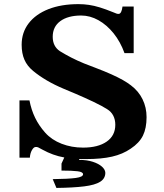

<svg xmlns="http://www.w3.org/2000/svg" viewBox="-20 -799 800 939"><path d="M280.8 1 294.4 -28.8Q265.1 -34.2 239.5 -43.5Q213.9 -52.7 188 -66.9Q173.8 -75.2 167 -78.1Q160.2 -81.1 153.8 -80.1Q144.5 -79.6 136 -64.5Q127.4 -49.3 126 -27.8H75.2V-308.1H124Q133.3 -260.7 151.9 -222.7Q170.4 -184.6 201.2 -149.9Q232.9 -114.7 281.5 -95.9Q330.1 -77.1 386.2 -77.1Q459.5 -77.1 501.7 -106.4Q543.9 -135.7 543.9 -189Q543.9 -213.9 533.9 -233.4Q523.9 -252.9 503.9 -265.1Q494.1 -271.5 477.1 -280.8Q460 -290 438.5 -300.3Q417 -310.5 394.3 -320.8Q371.6 -331.1 351.1 -339.8L293.9 -363.8Q246.1 -383.8 208.5 -406Q170.9 -428.2 142.1 -452.1Q112.8 -476.1 99.4 -507.1Q85.9 -538.1 85.9 -580.1Q85.9 -640.1 120.1 -684.8Q154.3 -729.5 216.8 -754.2Q279.3 -778.8 363.8 -778.8Q390.1 -778.8 415 -775.1Q439.9 -771.5 468.5 -762.7Q497.1 -753.9 534.2 -738.8Q543.9 -734.4 550.3 -732.4Q556.6 -730.5 561 -731Q574.7 -732.4 579.1 -767.1H633.8V-539.1H588.9Q568.8 -594.7 535.6 -636Q502.4 -677.2 461.4 -700.2Q420.4 -723.1 377 -723.1Q312.5 -723.1 275.1 -695.8Q237.8 -668.5 237.8 -619.1Q237.8 -572.3 272.9 -548.8Q300.8 -531.7 328.9 -517.3Q356.9 -502.9 391.1 -488.8L445.8 -467.8Q493.2 -449.7 525.6 -435.1Q558.1 -420.4 580.6 -407.7Q603 -395 620.1 -381.8Q657.7 -353.5 677.2 -313.5Q696.8 -273.4 696.8 -226.1Q696.8 -171.9 679 -135.7Q661.1 -99.6 619.1 -71.8Q580.1 -44.9 528.1 -33Q476.1 -21 400.9 -21H384.3Q376 -21 368.2 -21.5L366.2 -17.1Q405.3 -17.1 433.8 -7.8Q462.4 1.5 478.5 15.9Q494.6 30.3 495.1 45.9Q495.1 74.2 469.7 90.1Q444.3 106 391.4 112.5Q338.4 119.1 255.9 120.1L237.8 77.1Q314.9 76.2 350.6 71.3Q386.2 66.4 386.2 53.2Q386.2 42 359.6 38.6Q333 35.2 280.8 35.2Z"/></svg>

Font: BIZ UDPMincho
Style: Bold
Weight: 700
Designer: TypeBank Co., Ltd.
Foundry: Morisawa Inc.
Version: Version 1.06